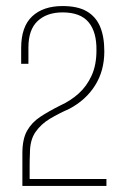

<svg xmlns="http://www.w3.org/2000/svg" viewBox="-20 -615 407 635"><path d="M54 0Q54 -27 54 -53.5Q54 -80 54 -108Q54 -155 69.5 -182.5Q85 -210 113 -228.5Q141 -247 179 -266Q214 -282 240.5 -306Q267 -330 283 -365Q299 -400 299 -448Q300 -509 273 -541.5Q246 -574 187 -574Q135 -574 104.5 -545.5Q74 -517 74 -458V-404H50V-456Q50 -527 86.5 -561Q123 -595 187 -595Q237 -595 267 -577.5Q297 -560 311 -527Q325 -494 325 -445Q325 -381 294.5 -332.5Q264 -284 209 -255Q175 -240 145.5 -222.5Q116 -205 97.5 -178.5Q79 -152 79 -109Q78 -88 78 -66.5Q78 -45 78 -23H332V0Z"/></svg>

Font: Alumni Sans Thin Thin
Style: Regular
Weight: 250
Version: Version 1.018